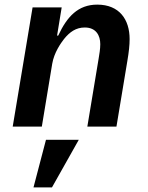

<svg xmlns="http://www.w3.org/2000/svg" viewBox="-20 -548 640 831"><path d="M125 263H205L321 57H179ZM161 0 206 -272C214 -320 243 -361 257 -379C282 -410 309 -429 347 -429C396 -429 414 -394 414 -357C414 -336 410 -313 407 -295L358 0H484L531 -283C538 -324 541 -353 541 -379C541 -463 497 -528 401 -528C318 -528 270 -476 232 -394H227L247 -516H121L35 0Z"/></svg>

Font: IBM Plex Mono SmBld
Style: Italic
Weight: 600
Italic angle: -9.5°
Monospace: yes
Designer: Mike Abbink, Paul van der Laan, Pieter van Rosmalen
Foundry: Bold Monday
Version: Version 2.004